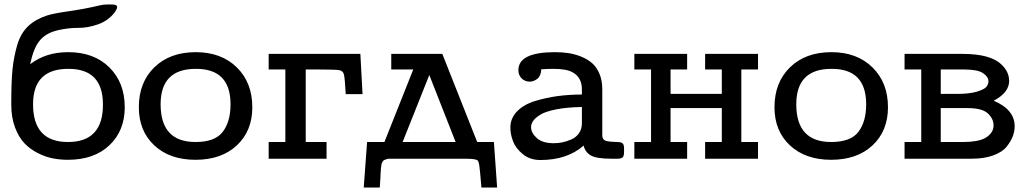

<svg xmlns="http://www.w3.org/2000/svg" viewBox="-20 -715 4631 865"><path d="M30.8 -243.2V-255.9Q30.8 -346.7 36.4 -402.8Q42 -459 57.6 -512Q73.2 -564.9 106.2 -596.4Q139.2 -627.9 190.9 -645Q221.7 -654.8 289.3 -664.3Q356.9 -673.8 425.8 -689.9Q443.8 -694.8 462.9 -694.8H483.9Q507.8 -694.8 507.8 -683.1Q507.8 -675.3 498 -661.1Q469.2 -622.1 422.1 -605.5Q375 -588.9 332 -589.4Q289.1 -589.8 241 -578.9Q192.9 -567.9 165 -539.1Q131.8 -504.9 116.2 -425.8Q186 -480 287.1 -480Q403.3 -480 472.7 -411.4Q542 -342.8 542 -231.9Q542 -126 472.9 -60.5Q403.8 4.9 286.1 4.9Q251 4.9 218 -1.5Q185.1 -7.8 150.1 -25.4Q115.2 -43 89.6 -70.1Q64 -97.2 47.4 -141.6Q30.8 -186 30.8 -243.2ZM128.9 -245.1Q128.9 -75.2 286.1 -75.2Q444.3 -75.2 443.8 -244.1Q443.8 -405.3 288.1 -404.8Q128.9 -405.3 128.9 -245.1Z M605.5 -231.9Q605.5 -343.8 675.5 -411.9Q745.6 -480 861.8 -480Q977.1 -480 1046.9 -411.4Q1116.7 -342.8 1116.7 -231.9Q1116.7 -125 1047.1 -60.1Q977.5 4.9 860.8 4.9Q744.6 4.9 675 -60.1Q605.5 -125 605.5 -231.9ZM703.6 -245.1Q703.6 -75.2 860.8 -75.2Q948.7 -75.2 983.6 -121.1Q1018.6 -167 1018.6 -245.1Q1018.6 -405.3 862.8 -404.8Q703.6 -405.3 703.6 -245.1Z M1190.4 0V-75.2H1265.6V-401.9H1190.4V-472.2H1603.5L1613.3 -291H1537.6Q1533.7 -362.8 1529.5 -379.4Q1525.4 -396 1508.3 -398.9Q1491.2 -401.9 1419.4 -401.9H1357.4V-75.2H1451.2V0Z M1618.7 129.9 1633.8 -75.2H1711.9L1841.8 -401.9H1742.7V-472.2H1972.7L2129.9 -75.2H2205.1L2219.7 129.9H2148.9Q2142.1 47.9 2139.4 30.5Q2136.7 13.2 2131.8 7.8Q2123 0 2075.7 0H1752.9Q1740.7 0 1733.9 0Q1727.1 0 1720.5 2.4Q1713.9 4.9 1710.4 6.3Q1707 7.8 1703.4 13.9Q1699.7 20 1698.7 24.9Q1697.8 29.8 1696.3 42Q1694.8 54.2 1694.8 63.7Q1694.8 73.2 1693.4 93.5Q1691.9 113.8 1690.9 129.9ZM1793.9 -75.2H2032.7L1914.1 -377Z M2279.3 -140.1Q2279.3 -182.1 2309.3 -213.1Q2339.4 -244.1 2389.4 -259.5Q2439.5 -274.9 2491.5 -282Q2543.5 -289.1 2601.6 -289.1V-312Q2601.6 -365.2 2561.5 -388.2Q2532.7 -405.3 2472.2 -404.8Q2446.3 -404.8 2418.5 -402.8Q2417.5 -373 2400.9 -360.1Q2384.3 -347.2 2366.2 -347.2Q2345.2 -347.2 2330.3 -361.6Q2315.4 -376 2315.4 -398.9Q2315.4 -480 2480.5 -480Q2513.7 -480 2542 -475.6Q2570.3 -471.2 2598.9 -459.7Q2627.4 -448.2 2647.9 -430.2Q2668.5 -412.1 2680.9 -382.1Q2693.4 -352.1 2693.4 -313V-104Q2694.3 -86.9 2706.8 -81.5Q2719.2 -76.2 2762.2 -75.2Q2777.3 -75.2 2784.4 -69.6Q2791.5 -64 2791.5 -46.9V-29.8Q2791.5 -11.7 2784.9 -5.9Q2778.3 0 2762.2 0H2734.4Q2666.5 0 2641.4 -14.9Q2616.2 -29.8 2609.4 -59.1Q2535.2 5.9 2414.6 5.9Q2367.7 5.9 2335.4 -20.5Q2303.2 -46.9 2291.3 -78.6Q2279.3 -110.4 2279.3 -140.1ZM2372.6 -142.1Q2372.6 -116.2 2398.4 -93Q2424.3 -69.8 2474.6 -69.8Q2493.7 -69.8 2512.5 -73.5Q2531.2 -77.1 2552.7 -86.2Q2574.2 -95.2 2587.9 -114Q2601.6 -132.8 2601.6 -159.2V-232.9Q2534.7 -231.9 2486.6 -222.4Q2438.5 -212.9 2415.5 -199Q2392.6 -185.1 2382.6 -171.1Q2372.6 -157.2 2372.6 -142.1Z M2837.9 0V-75.2H2913.1V-401.9H2837.9V-472.2H3075.7V-401.9H3001V-292H3231.9V-401.9H3156.7V-472.2H3395V-401.9H3319.8V-75.2H3395V0H3156.7V-75.2H3231.9V-228H3001V-75.2H3075.7V0Z M3469.2 -231.9Q3469.2 -343.8 3539.3 -411.9Q3609.4 -480 3725.6 -480Q3840.8 -480 3910.6 -411.4Q3980.5 -342.8 3980.5 -231.9Q3980.5 -125 3910.9 -60.1Q3841.3 4.9 3724.6 4.9Q3608.4 4.9 3538.8 -60.1Q3469.2 -125 3469.2 -231.9ZM3567.4 -245.1Q3567.4 -75.2 3724.6 -75.2Q3812.5 -75.2 3847.4 -121.1Q3882.3 -167 3882.3 -245.1Q3882.3 -405.3 3726.6 -404.8Q3567.4 -405.3 3567.4 -245.1Z M4055.2 0V-75.2H4130.4V-401.9H4055.2V-472.2H4316.4Q4443.4 -472.2 4492.2 -423.8Q4526.4 -391.6 4526.4 -350.1Q4526.4 -298.3 4457 -261.2Q4551.3 -221.2 4551.3 -146Q4551.3 -124 4543.2 -102.1Q4535.2 -80.1 4516.1 -55.4Q4497.1 -30.8 4456.1 -15.4Q4415 0 4358.4 0ZM4218.3 -75.2H4317.4Q4383.3 -75.2 4416 -91.8Q4456.1 -113.8 4456.1 -149.9Q4456.1 -180.7 4430.2 -204.3Q4404.3 -228 4339.4 -228H4218.3ZM4218.3 -292H4293Q4347.2 -292 4380.6 -302Q4414.1 -312 4423.6 -323.5Q4433.1 -335 4433.1 -349.1Q4433.1 -369.1 4408.7 -385.5Q4384.3 -401.9 4325.2 -401.9H4218.3Z"/></svg>

Font: CMU Concrete
Style: Bold
Weight: 700
Version: Version 0.7.0